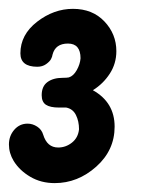

<svg xmlns="http://www.w3.org/2000/svg" viewBox="-23 -806 377 432"><path d="M141.1 -786.1Q185.1 -786.1 211.9 -757.8Q238.8 -729.5 238.8 -690.9Q238.8 -663.1 224.1 -640.4Q209.5 -617.7 186 -603Q234.9 -575.7 234.9 -521Q234.9 -467.8 193.4 -430.9Q151.9 -394 100.1 -394Q69.3 -394 45.2 -408.2Q21 -422.4 7.8 -443.8Q-2.9 -461.4 -2.9 -481Q-2.9 -500 9 -513.9Q21 -527.8 39.1 -527.8Q50.3 -527.8 60.5 -521.2Q70.8 -514.6 74.2 -502.9Q83 -474.1 107.9 -474.1Q125 -474.1 138.9 -485.1Q152.8 -496.1 154.8 -515.1Q154.8 -533.2 147.9 -547.1Q141.1 -561 126 -564H109.9Q89.8 -564 80.3 -570.3Q70.8 -576.7 70.8 -591.8Q70.8 -611.8 83.7 -621.3Q96.7 -630.9 118.2 -630.9Q127 -630.9 131.8 -631.8Q142.1 -634.8 149.7 -648.2Q157.2 -661.6 158.2 -674.8Q158.2 -708 129.9 -708Q101.6 -708 95.2 -683.1Q94.7 -678.7 91.8 -673.1Q88.9 -667.5 80.6 -661.6Q72.3 -655.8 61 -655.8Q22.9 -655.8 22.9 -686Q22.9 -728 60.5 -757.1Q98.1 -786.1 141.1 -786.1Z"/></svg>

Font: BPreplay
Style: Bold Italic
Weight: 700
Italic angle: -6°
Designer: Magenta/George Triantafyllakos
Foundry: Magenta/George Triantafyllakos
Version: Version 1.00